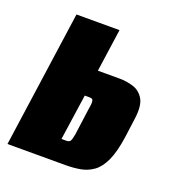

<svg xmlns="http://www.w3.org/2000/svg" viewBox="-108 -574 597 654"><g transform="rotate(20 190.5 -247.5)"><path d="M-10 0 60 -495H216L194 -340H273Q298 -340 322.5 -332.5Q347 -325 361 -301.5Q375 -278 368 -228L359 -161Q351 -104 336 -71.5Q321 -39 300 -24Q279 -9 254 -4.5Q229 0 200 0ZM157 -79H174Q182 -79 186 -82Q190 -85 192 -92Q194 -99 196 -110L209 -206Q212 -222 212 -230.5Q212 -239 209 -242Q206 -245 198 -245H181Z"/></g></svg>

Font: Alumni Sans Black
Style: Italic
Weight: 900
Italic angle: -8°
Version: Version 1.016